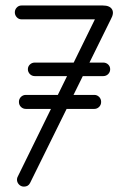

<svg xmlns="http://www.w3.org/2000/svg" viewBox="-20 -679 481 699"><path d="M89.5 -12.9Q82.9 0.4 67.2 0.4Q56.5 0.4 49.1 -7.3Q41.8 -15 41.8 -25.1Q41.8 -31.6 45 -36.8L325.5 -608.6H58.2Q48.1 -608.6 41.1 -616.2Q34 -623.8 34 -634.1Q34 -644.2 41.1 -651.6Q48.1 -659 58.2 -659H354.4Q379.5 -659 387.8 -645.1Q396 -631.2 383.8 -609.4ZM355.6 -451.2Q366.4 -451.2 373.8 -444.2Q381.1 -437.1 381.1 -427Q381.1 -416.6 373.8 -409.2Q366.4 -401.9 355.6 -401.9H107Q96.2 -401.9 88.9 -409.2Q81.5 -416.6 81.5 -427Q81.5 -437.1 88.9 -444.2Q96.2 -451.2 107 -451.2ZM323.4 -333.5Q333.5 -333.5 340.9 -326.1Q348.2 -318.8 348.2 -308Q348.2 -297.2 340.9 -289.9Q333.5 -282.5 323.4 -282.5H74.4Q63.6 -282.5 56.2 -289.9Q48.9 -297.2 48.9 -308Q48.9 -318.8 56.2 -326.1Q63.6 -333.5 74.4 -333.5Z"/></svg>

Font: Libertine-Super Thin
Style: Regular
Weight: 100
Designer: Bastien Sozeau
Foundry: NBR — Bastien Sozeau
Version: Version 2.003;gftools[0.9.33]